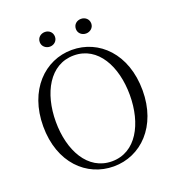

<svg xmlns="http://www.w3.org/2000/svg" viewBox="-159 -1029 1081 1173"><g transform="rotate(-20 381.0 -443.0)"><path d="M264 -806C290 -806 313 -825 313 -853C313 -883 290 -901 264 -901C238 -901 214 -883 214 -853C214 -825 238 -806 264 -806ZM499 -806C525 -806 549 -825 549 -853C549 -883 525 -901 499 -901C472 -901 449 -883 449 -853C449 -825 472 -806 499 -806ZM381 15C557 15 704 -128 704 -362C704 -600 557 -742 381 -742C205 -742 58 -597 58 -362C58 -125 205 15 381 15ZM381 -18C224 -18 140 -176 140 -362C140 -548 224 -706 381 -706C538 -706 621 -548 621 -362C621 -176 538 -18 381 -18Z"/></g></svg>

Font: Noto Serif JP Light
Style: Regular
Weight: 300
Designer: Ryoko NISHIZUKA 西塚涼子 (kana & ideographs); Frank Grießhammer (Latin, Greek & Cyrillic); Wenlong ZHANG 张文龙 (bopomofo); San
Foundry: Adobe
Version: Version 2.001;hotconv 1.1.0;makeotfexe 2.6.0